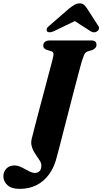

<svg xmlns="http://www.w3.org/2000/svg" viewBox="-106 -946 622 1168"><path d="M392 -574.5Q388.5 -562.5 380 -531Q371.5 -499.5 359.8 -454.8Q348 -410 334.5 -357.8Q321 -305.5 307 -251.5Q293 -197.5 280.2 -147.8Q267.5 -98 257.5 -58.8Q247.5 -19.5 241 3Q225.5 69.5 193 114Q160.5 158.5 115.2 180.8Q70 203 14 203Q-35.5 203 -60.5 180.5Q-85.5 158 -85.5 126Q-85.5 99 -67.2 79.8Q-49 60.5 -17 60.5Q-1 60.5 15 67.2Q31 74 46.8 83Q62.5 92 77.5 99Q92.5 106 106 106Q124 106 134.8 94.8Q145.5 83.5 145.5 59.5Q145.5 47 137.8 34Q130 21 119.2 6Q108.5 -9 99 -25.8Q89.5 -42.5 85.5 -62.5Q81.5 -82.5 88 -106Q91.5 -119.5 99 -149Q106.5 -178.5 116.8 -218.2Q127 -258 139 -302.8Q151 -347.5 163 -392.2Q175 -437 185.2 -476.5Q195.5 -516 203.5 -545Q211.5 -574 214.5 -587Q221 -613 219 -622.2Q217 -631.5 203 -635.5L178.5 -642.5Q167.5 -647 162.2 -653Q157 -659 157 -668.5Q157 -682.5 167.2 -691.2Q177.5 -700 198 -700H447Q467 -700 474 -692.5Q481 -685 481 -673.5Q481 -661.5 473.2 -653.5Q465.5 -645.5 455 -641.5L429.5 -634Q421 -631.5 415.2 -626.2Q409.5 -621 404.5 -609.2Q399.5 -597.5 392 -574.5ZM393.5 -839H316.5L443.5 -757Q465.5 -742.5 484.5 -755Q492 -760 495.5 -769.2Q499 -778.5 491.5 -789L423 -895.5Q413.5 -909 404.5 -917.2Q395.5 -925.5 378.5 -925.5Q361.5 -925.5 347.8 -917.2Q334 -909 316 -895.5L193.5 -789Q180 -778.5 178.2 -769.2Q176.5 -760 180.5 -755Q186.5 -749 197.2 -749.5Q208 -750 223 -757Z"/></svg>

Font: Fraunces
Style: Bold Italic
Weight: 700
Italic angle: -16°
Version: Version 1.000;[b76b70a41]